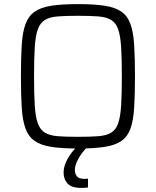

<svg xmlns="http://www.w3.org/2000/svg" viewBox="-20 -716 761 936"><path d="M360 8Q281 8 230 0Q179 -8 149 -29Q119 -50 104.5 -89Q90 -128 86 -190.5Q82 -253 82 -344Q82 -435 86 -497.5Q90 -560 104.5 -599Q119 -638 149 -659Q179 -680 230 -688Q281 -696 360 -696Q439 -696 490.5 -688Q542 -680 572 -659Q602 -638 616 -599Q630 -560 634 -497.5Q638 -435 638 -344Q638 -253 634 -190.5Q630 -128 616 -89Q602 -50 572 -29Q542 -8 490.5 0Q439 8 360 8ZM360 -49Q420 -49 459 -52Q498 -55 521.5 -69Q545 -83 556 -114.5Q567 -146 570.5 -201.5Q574 -257 574 -344Q574 -431 570.5 -486.5Q567 -542 556 -573.5Q545 -605 521.5 -619Q498 -633 459 -636Q420 -639 360 -639Q301 -639 262 -636Q223 -633 199.5 -619Q176 -605 164.5 -573.5Q153 -542 149.5 -486.5Q146 -431 146 -344Q146 -257 149.5 -201.5Q153 -146 164.5 -114.5Q176 -83 199.5 -69Q223 -55 262 -52Q301 -49 360 -49ZM377 200Q328 200 309 178.5Q290 157 290 125Q290 92 311 55.5Q332 19 365 -10L408 0Q394 11 379.5 30.5Q365 50 355 72Q345 94 345 113Q345 131 355 143.5Q365 156 392 156Q395 156 399 155.5Q403 155 409 155V198Q395 200 377 200Z"/></svg>

Font: Saira Light
Style: Regular
Weight: 300
Designer: Hector Gatti with collaboration of the Omnibus-Type team
Foundry: Omnibus-Type
Version: Version 1.100; ttfautohint (v1.8.3)